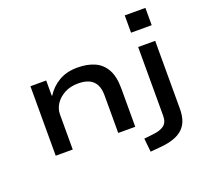

<svg xmlns="http://www.w3.org/2000/svg" viewBox="-150 -914 1397 1293"><g transform="rotate(-20 548.0 -268.0)"><path d="M107 0V-498H220V-389H224Q257 -442 312.5 -475Q368 -508 446 -508Q517 -508 568.5 -485Q620 -462 648.5 -411Q677 -360 677 -274V0H555V-270Q555 -317 539 -347Q523 -377 492 -391.5Q461 -406 414 -406Q359 -406 317.5 -384Q276 -362 252.5 -327Q229 -292 229 -250V0ZM867 -605V-729H1015V-605ZM717 193 707 96 770 89Q822 84 850.5 63.5Q879 43 879 -5V-498H1001V-10Q1001 33 990 67.5Q979 102 954 127Q929 152 887.5 167Q846 182 785 187Z"/></g></svg>

Font: Nunito Sans 7pt Expanded SemiBold
Style: Regular
Weight: 600
Width: 7
Designer: Vernon Adams
Foundry: Vernon Adams
Version: Version 3.101;gftools[0.9.27]